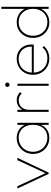

<svg xmlns="http://www.w3.org/2000/svg" viewBox="1020 -1756 746 2826"><g transform="rotate(-90 1393.0 -343.0)"><path d="M247 0 31 -460H65L265 -28H248L449 -460H483L265 0Z M777 10Q709 10 655.5 -21.5Q602 -53 571 -107Q540 -161 540 -229Q540 -297 571 -351.5Q602 -406 655 -438Q708 -470 775 -470Q828 -470 870.5 -450.5Q913 -431 941.5 -395Q970 -359 981 -309V-152Q969 -102 940.5 -65.5Q912 -29 870.5 -9.5Q829 10 777 10ZM781 -19Q867 -19 918 -76.5Q969 -134 969 -229Q969 -293 945.5 -340.5Q922 -388 879 -414.5Q836 -441 779 -441Q719 -441 672.5 -413.5Q626 -386 599 -338.5Q572 -291 572 -230Q572 -169 599 -121.5Q626 -74 673.5 -46.5Q721 -19 781 -19ZM968 0V-123L977 -237L968 -348V-460H999V0Z M1159 0V-460H1190V0ZM1190 -281 1169 -287Q1169 -375 1215.5 -422.5Q1262 -470 1332 -470Q1366 -470 1395.5 -458Q1425 -446 1450 -420L1429 -397Q1408 -420 1383.5 -430Q1359 -440 1327 -440Q1266 -440 1228 -398.5Q1190 -357 1190 -281Z M1543 0V-460H1574V0ZM1558 -575Q1545 -575 1536 -585Q1527 -595 1527 -608Q1527 -622 1536 -631Q1545 -640 1558 -640Q1572 -640 1581.5 -631Q1591 -622 1591 -608Q1591 -595 1581.5 -585Q1572 -575 1558 -575Z M1946 10Q1877 10 1822.5 -21.5Q1768 -53 1736.5 -107.5Q1705 -162 1705 -231Q1705 -299 1735.5 -353Q1766 -407 1819.5 -438.5Q1873 -470 1940 -470Q2002 -470 2049.5 -442.5Q2097 -415 2124 -366Q2151 -317 2151 -253Q2151 -249 2150.5 -240.5Q2150 -232 2148 -219H1727V-248H2128L2119 -241Q2123 -300 2101 -345Q2079 -390 2037.5 -415.5Q1996 -441 1939 -441Q1879 -441 1833.5 -414.5Q1788 -388 1762.5 -341.5Q1737 -295 1737 -233Q1737 -169 1763.5 -121Q1790 -73 1838 -46Q1886 -19 1950 -19Q1998 -19 2038.5 -37Q2079 -55 2107 -91L2128 -70Q2097 -33 2049.5 -11.5Q2002 10 1946 10Z M2477 10Q2411 10 2359.5 -21.5Q2308 -53 2278 -107Q2248 -161 2248 -229Q2248 -298 2278 -352.5Q2308 -407 2360 -438.5Q2412 -470 2477 -470Q2527 -470 2571 -451Q2615 -432 2646.5 -396Q2678 -360 2689 -309V-152Q2677 -103 2646.5 -66.5Q2616 -30 2572.5 -10Q2529 10 2477 10ZM2483 -19Q2540 -19 2583.5 -46Q2627 -73 2651.5 -120.5Q2676 -168 2676 -229Q2676 -292 2651 -339.5Q2626 -387 2582 -414Q2538 -441 2480 -441Q2422 -441 2377 -414Q2332 -387 2306 -339.5Q2280 -292 2280 -230Q2280 -169 2306 -121Q2332 -73 2378 -46Q2424 -19 2483 -19ZM2706 0H2675V-123L2685 -237L2675 -348V-696H2706Z"/></g></svg>

Font: Outfit Thin
Style: Regular
Weight: 100
Designer: Rodrigo Fuenzalida
Foundry: fragTYPE
Version: Version 1.000